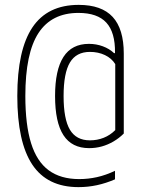

<svg xmlns="http://www.w3.org/2000/svg" viewBox="-20 -654 590 788"><path d="M302 114Q174 114 112.5 21.5Q51 -71 51 -260Q51 -449 113 -541.5Q175 -634 303 -634Q397 -634 442.5 -584.5Q488 -535 488 -434V-106Q469 -87 446 -73.5Q423 -60 398 -53Q373 -46 346 -46Q275 -46 240.5 -99Q206 -152 206 -260Q206 -367 240.5 -420.5Q275 -474 345 -474Q375 -474 402 -464Q429 -454 448 -436H452V-438Q453 -521 416.5 -561Q380 -601 302 -601Q192 -601 138 -518.5Q84 -436 84 -260Q84 -142 107.5 -66.5Q131 9 180 45Q229 81 305 81Q342 81 378 73Q414 65 452 47V82Q415 98 378 106Q341 114 302 114ZM349 -78Q379 -78 405.5 -88.5Q432 -99 453 -120V-391Q438 -415 410.5 -428Q383 -441 349 -441Q293 -441 267 -397.5Q241 -354 241 -260Q241 -165 267 -121.5Q293 -78 349 -78Z"/></svg>

Font: M PLUS Code Latin SemiExpanded ExtraLight
Style: Regular
Weight: 250
Width: 6
Designer: Coji Morishita
Foundry: UNDERFOREST DESIGN
Version: Version 1.002; ttfautohint (v1.8.3)